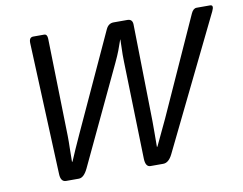

<svg xmlns="http://www.w3.org/2000/svg" viewBox="-76 -805 1151 909"><g transform="rotate(-10 499.0 -350.0)"><path d="M117.2 -670.9Q115.7 -700.2 136.7 -700.2H189Q204.1 -700.2 204.6 -677.7L215.8 -208.5Q216.3 -178.7 215.3 -151.1Q214.4 -123.5 214.4 -84.5H216.8Q228.5 -113.3 241.5 -141.6Q254.4 -169.9 271.5 -208L485.8 -673.8Q498 -700.2 522.9 -700.2H588.9Q613.8 -700.2 614.3 -673.8L623 -208Q623.5 -184.1 623 -151.6Q622.6 -119.1 622.6 -84.5H625Q638.2 -113.8 655.8 -149.7Q673.3 -185.5 683.6 -208.5L895.5 -677.7Q905.8 -700.2 921.9 -700.2H986.3Q1006.3 -700.2 992.2 -670.9L683.1 -37.6Q664.6 0 638.2 0H577.1Q552.7 0 551.8 -41L539.1 -509.3Q538.1 -546.4 539.3 -566.7Q540.5 -586.9 540.5 -614.7H539.6Q529.3 -585 521.5 -564.2Q513.7 -543.5 497.6 -509.3L276.4 -41Q256.8 0 232.4 0H171.4Q145.5 0 144 -37.6Z"/></g></svg>

Font: Istok
Style: Italic
Weight: 500
Italic angle: -13°
Designer: Andrey V. Panov
Foundry: Andrey V. Panov
Version: Version 1.0.3